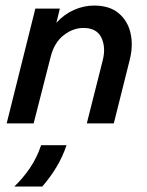

<svg xmlns="http://www.w3.org/2000/svg" viewBox="-20 -448 533 697"><path d="M4.2 0 108.3 -416.7H197.2L184.7 -365.3Q213.2 -396.5 249 -412.2Q284.7 -427.8 321.5 -427.8Q377.8 -427.8 410.8 -400Q443.8 -372.2 453.8 -327.8Q463.9 -283.3 451.4 -232.6L393.1 0H295.1L353.5 -231.2Q364.6 -277.8 347.6 -312.2Q330.6 -346.5 282.6 -346.5Q245.1 -346.5 211.1 -320.1Q177.1 -293.8 163.9 -241.7L102.1 0ZM31.9 229.2Q63.2 199.3 88.5 162.2Q113.9 125 129.2 79.2H221.5Q207.6 120.8 185.1 158.3Q162.5 195.8 133.3 229.2Z"/></svg>

Font: Afacad Medium
Style: Italic
Weight: 500
Italic angle: -14°
Designer: Kristian Moeller
Foundry: Dicotype
Version: Version 1.000; ttfautohint (v1.8.4.7-5d5b)